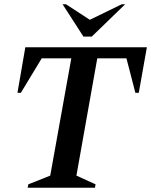

<svg xmlns="http://www.w3.org/2000/svg" viewBox="-20 -882 710 902"><path d="M110 0 113 -16 216 -57 315 -608H176L78 -446H62L99 -660H670L632 -446H616L574 -608H437L339 -57L429 -16L426 0ZM372 -710 274 -862H290L402 -789L552 -862H568L411 -710Z"/></svg>

Font: Spectral SC SemiBold
Style: Italic
Weight: 600
Italic angle: -10°
Designer: Jean-Baptiste Levee
Foundry: Production Type
Version: Version 2.001